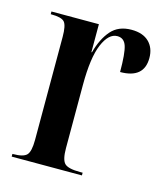

<svg xmlns="http://www.w3.org/2000/svg" viewBox="-88 -616 589 684"><g transform="rotate(15 206.5 -273.5)"><path d="M18 0V-10H20Q58 -10 70.5 -23Q83 -36 83 -79V-459Q83 -501 72 -513.5Q61 -526 23 -526H21V-536H196V-433H198Q212 -485 239 -516Q266 -547 314 -547Q356 -547 378.5 -525Q401 -503 401 -466Q401 -391 313 -391Q313 -460 304.5 -486Q296 -512 271 -512Q239 -512 218 -462.5Q197 -413 197 -312V-79Q197 -36 210.5 -23Q224 -10 267 -10H277V0Z"/></g></svg>

Font: Noto Serif Display ExtraCondensed SemiBold
Style: Regular
Weight: 600
Width: 2
Designer: Monotype Design Team
Foundry: Monotype Imaging Inc.
Version: Version 2.009